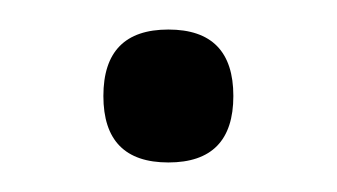

<svg xmlns="http://www.w3.org/2000/svg" viewBox="-20 -100 228 130"><path d="M50 -35Q50 -80 94 -80Q138 -80 138 -35Q138 10 94 10Q50 10 50 -35Z"/></svg>

Font: Fivo Sans Light
Style: Regular
Weight: 300
Designer: Alexander Slobzheninov
Foundry: Alexander Slobzheninov
Version: 1.0